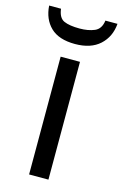

<svg xmlns="http://www.w3.org/2000/svg" viewBox="-137 -792 541 844"><g transform="rotate(15 133.5 -370.0)"><path d="M173 0H85V-536H173ZM289 -740Q284 -680 243.5 -643Q203 -606 131 -606Q57 -606 19.5 -642.5Q-18 -679 -22 -740H32Q37 -699 62 -688Q87 -677 133 -677Q172 -677 200.5 -689Q229 -701 234 -740Z"/></g></svg>

Font: Noto IKEA Arabic
Style: Regular
Weight: 400
Designer: Monotype Design Team
Foundry: Monotype Imaging Inc.
Version: Version 1.200